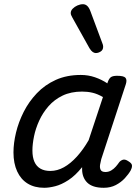

<svg xmlns="http://www.w3.org/2000/svg" viewBox="-20 -875 663 912"><path d="M190 17Q144 17 111.5 -3Q79 -23 61.5 -61Q44 -99 44 -151Q44 -195 56 -245Q68 -295 92.5 -343.5Q117 -392 155 -432Q193 -472 245 -495.5Q297 -519 364 -519Q399 -519 431 -508Q463 -497 490 -479L491 -483Q498 -503 507.5 -509Q517 -515 536 -515Q568 -515 576 -505.5Q584 -496 578 -476L461 -119Q458 -108 455.5 -93.5Q453 -79 458 -68.5Q463 -58 481 -58Q496 -58 508.5 -65.5Q521 -73 530.5 -84Q540 -95 546 -104Q552 -112 563 -116Q574 -120 590 -109Q607 -99 607 -88Q607 -77 601 -66Q591 -48 573 -28.5Q555 -9 530 4Q505 17 473 17Q445 17 425.5 10.5Q406 4 394 -8Q382 -20 376 -36Q370 -52 370 -71Q370 -74 370 -76.5Q370 -79 370 -81Q338 -41 305 -19.5Q272 2 242.5 9.5Q213 17 190 17ZM134 -160Q134 -128 143.5 -106.5Q153 -85 172 -74Q191 -63 219 -63Q252 -63 283.5 -80.5Q315 -98 345 -131Q375 -164 401 -209L469 -414Q443 -429 419.5 -434.5Q396 -440 370 -440Q317 -440 277.5 -421Q238 -402 210.5 -370.5Q183 -339 166 -301.5Q149 -264 141.5 -227Q134 -190 134 -160ZM435 -623Q428 -623 420.5 -628Q413 -633 405 -646L324 -791Q321 -797 318.5 -802Q316 -807 316 -813Q316 -824 325 -833.5Q334 -843 347.5 -849Q361 -855 374 -855Q397 -855 409 -823L466 -670Q468 -666 469 -661.5Q470 -657 470 -653Q470 -638 458.5 -630.5Q447 -623 435 -623Z"/></svg>

Font: Playwrite RO
Style: Regular
Weight: 400
Designer: Veronika Burian, José Scaglione
Foundry: TypeTogether
Version: Version 1.002